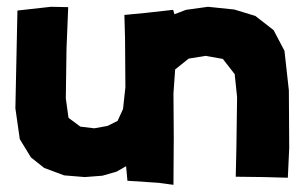

<svg xmlns="http://www.w3.org/2000/svg" viewBox="-20 -505 884 554"><path d="M30.3 -474.6 26.4 -289.1 24.4 -192.4 37.1 -103.5 69.3 -50.8 107.4 -20.5 165 1 224.6 5.9 275.4 2 316.4 -9.8 343.8 -25.4 347.7 16.6 437.5 22.5 480.5 28.3 481.4 -110.4 480.5 -235.4 485.4 -304.7 524.4 -335.9 573.2 -343.8 623 -335 657.2 -291 664.1 -224.6 662.1 -79.1 660.2 4.9 740.2 5.9 810.5 7.8 814.5 -78.1 813.5 -244.1 800.8 -358.4 769.5 -418 716.8 -459 656.2 -477.5 580.1 -485.4 516.6 -476.6 483.4 -463.9 479.5 -476.6 400.4 -467.8 338.9 -461.9 340.8 -394.5 341.8 -252.9 335 -190.4 319.3 -156.2 290 -141.6 252 -134.8 211.9 -139.6 177.7 -165 169.9 -220.7 171.9 -364.3 176.8 -484.4 127 -485.4Z"/></svg>

Font: MaokenAssortedSans-TC
Style: Regular
Weight: 500
Version: Version 0.83